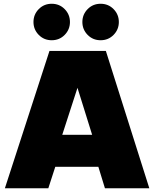

<svg xmlns="http://www.w3.org/2000/svg" viewBox="-20 -1001 820 1021"><path d="M543 -730 774 0H538L503 -114H274L237 0H6L243 -730ZM186 -815.5Q158 -844 158 -884Q158 -924 186 -952.5Q214 -981 255 -981Q296 -981 324 -952.5Q352 -924 352 -884Q352 -844 324 -815.5Q296 -787 255 -787Q214 -787 186 -815.5ZM311 -284H470L392 -534ZM446 -815.5Q418 -844 418 -884Q418 -924 446 -952.5Q474 -981 515 -981Q556 -981 584 -952.5Q612 -924 612 -884Q612 -844 584 -815.5Q556 -787 515 -787Q474 -787 446 -815.5Z"/></svg>

Font: Nacelle Black
Style: Regular
Weight: 900
Designer: Sora Sagano
Foundry: Sora Sagano
Version: Version 1.000;FEAKit 1.0